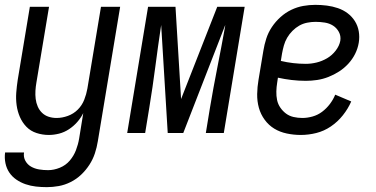

<svg xmlns="http://www.w3.org/2000/svg" viewBox="-29 -548 1549 791"><path d="M164 223Q141 223 119 220.5Q97 218 76.5 211Q56 204 38.5 192Q21 180 9.5 163Q-2 146 -6.5 124.5Q-11 103 -8 80H70Q67 99 75.5 114.5Q84 130 99 138.5Q114 147 132 150Q150 153 169 153Q193 153 217.5 143Q242 133 258.5 113.5Q275 94 284 70.5Q293 47 297 23L314 -82Q304 -62 289 -45Q274 -28 255 -15.5Q236 -3 214.5 2.5Q193 8 172 8Q146 8 121.5 0Q97 -8 80 -25.5Q63 -43 53 -66Q43 -89 39.5 -114.5Q36 -140 38 -166.5Q40 -193 44 -219L94 -520H173L121 -208Q118 -191 117 -174Q116 -157 118 -140.5Q120 -124 126.5 -109Q133 -94 144.5 -83Q156 -72 171.5 -67Q187 -62 204 -62Q227 -62 250.5 -70.5Q274 -79 291.5 -96.5Q309 -114 318 -137Q327 -160 331 -183L387 -520H466L374 34Q370 59 362 83.5Q354 108 339.5 130.5Q325 153 305.5 171.5Q286 190 262 202Q238 214 213 218.5Q188 223 164 223Z M495 0 581 -520H694L717 -140L866 -520H979L893 0H819L836 -104Q850 -187 866.5 -270.5Q883 -354 898 -437L899 -445L726 0H662L635 -445Q622 -359 611 -274Q600 -189 586 -104L569 0Z M1210 8Q1181 8 1152.5 2Q1124 -4 1101 -18Q1078 -32 1061.5 -54.5Q1045 -77 1037.5 -104Q1030 -131 1030.5 -160.5Q1031 -190 1036 -219L1056 -339Q1060 -364 1068 -389Q1076 -414 1091 -436.5Q1106 -459 1126.5 -477.5Q1147 -496 1171 -507.5Q1195 -519 1220 -523.5Q1245 -528 1270 -528Q1294 -528 1317.5 -525Q1341 -522 1363 -514.5Q1385 -507 1403 -493.5Q1421 -480 1433 -461Q1445 -442 1449 -419Q1453 -396 1449 -372Q1445 -348 1434 -326Q1423 -304 1406 -285.5Q1389 -267 1368 -253.5Q1347 -240 1324 -231Q1301 -222 1277.5 -218.5Q1254 -215 1231 -215Q1201 -215 1172 -218.5Q1143 -222 1116 -228L1113 -208Q1110 -190 1109.5 -171.5Q1109 -153 1112.5 -136Q1116 -119 1126 -104.5Q1136 -90 1149.5 -80Q1163 -70 1180.5 -66Q1198 -62 1217 -62Q1237 -62 1258.5 -68Q1280 -74 1298 -87.5Q1316 -101 1330 -119.5Q1344 -138 1352 -158L1418 -130Q1405 -100 1383.5 -73Q1362 -46 1334 -27Q1306 -8 1274 0Q1242 8 1210 8ZM1231 -285Q1253 -285 1275.5 -290.5Q1298 -296 1318.5 -308Q1339 -320 1354 -339.5Q1369 -359 1373 -380Q1376 -400 1367 -416.5Q1358 -433 1343 -442.5Q1328 -452 1309 -455Q1290 -458 1271 -458Q1254 -458 1236.5 -454.5Q1219 -451 1204 -442.5Q1189 -434 1176 -421Q1163 -408 1154 -392.5Q1145 -377 1140.5 -360.5Q1136 -344 1133 -328L1128 -297Q1153 -291 1179 -288Q1205 -285 1231 -285Z"/></svg>

Font: Iosevka Fixed
Style: Italic
Weight: 400
Italic angle: -9°
Monospace: yes
Designer: Belleve Invis
Foundry: Belleve Invis
Version: Version 33.2.4